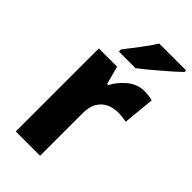

<svg xmlns="http://www.w3.org/2000/svg" viewBox="-237 -833 899 899"><g transform="rotate(45 213.0 -383.0)"><path d="M357 -560Q371 -560 385.5 -558Q400 -556 411 -553L396 -396Q386 -398 372.5 -400Q359 -402 339 -402Q310 -402 283.5 -390Q257 -378 240.5 -350.5Q224 -323 225 -276V0H64V-550H185L209 -460H217Q237 -499 274 -529.5Q311 -560 357 -560ZM426 -756Q408 -738 376 -710Q344 -682 310 -653.5Q276 -625 251 -606H141V-620Q166 -652 196.5 -692Q227 -732 248 -766H426Z"/></g></svg>

Font: Noto Sans Lao UI SemCond ExtBd
Style: Regular
Weight: 800
Width: 4
Designer: Monotype Design Team
Foundry: Monotype Imaging Inc.
Version: Version 2.000; ttfautohint (v1.8.4.7-5d5b)